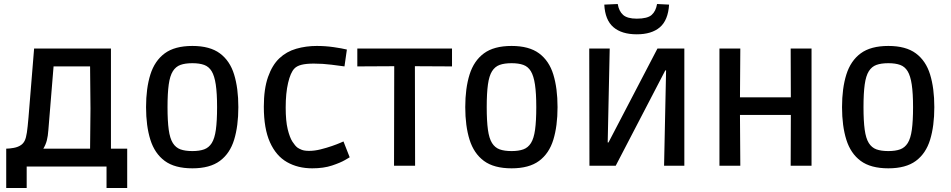

<svg xmlns="http://www.w3.org/2000/svg" viewBox="-20 -826 4741 957"><path d="M11 111V-85Q27 -85 49 -89Q71 -93 86 -104Q97 -112 103.5 -125.5Q110 -139 114 -165.5Q118 -192 122 -240L150 -584H533V-85H614V111H511V4H113V111ZM221 -177Q219 -148 213.5 -126.5Q208 -105 196 -85H429L431 -284L429 -495H247Z M939 13Q851 13 801 -24Q751 -61 729.5 -129.5Q708 -198 708 -292Q708 -386 729.5 -454.5Q751 -523 801 -560Q851 -597 939 -597Q1026 -597 1076 -560Q1126 -523 1147 -454.5Q1168 -386 1168 -292Q1168 -198 1147 -129.5Q1126 -61 1076 -24Q1026 13 939 13ZM939 -73Q974 -73 997.5 -81.5Q1021 -90 1035.5 -113Q1050 -136 1056 -179.5Q1062 -223 1062 -292Q1062 -361 1055.5 -404.5Q1049 -448 1035 -471Q1021 -494 997.5 -502.5Q974 -511 939 -511Q903 -511 879.5 -502.5Q856 -494 841.5 -471Q827 -448 821 -404.5Q815 -361 815 -292Q815 -223 821 -179.5Q827 -136 841.5 -113Q856 -90 879.5 -81.5Q903 -73 939 -73Z M1536 13Q1465 13 1410.5 -18Q1356 -49 1325.5 -117Q1295 -185 1295 -294Q1295 -383 1316 -442.5Q1337 -502 1372.5 -535.5Q1408 -569 1456.5 -583Q1505 -597 1559 -597Q1602 -597 1643.5 -591Q1685 -585 1709 -579L1697 -495Q1675 -498 1632 -503.5Q1589 -509 1544 -509Q1506 -509 1482.5 -503Q1459 -497 1447 -484Q1428 -464 1416 -413Q1404 -362 1404 -290Q1404 -223 1414 -182Q1424 -141 1437.5 -120Q1451 -99 1463 -90Q1470 -85 1483.5 -79.5Q1497 -74 1521 -74Q1548 -74 1578 -81.5Q1608 -89 1634 -98Q1660 -107 1676 -114Q1692 -121 1692 -121L1723 -42Q1723 -42 1700 -28.5Q1677 -15 1635 -1Q1593 13 1536 13Z M1944 0 1945 -496 1761 -495V-584H2233V-495L2048 -496L2049 0Z M2530 13Q2442 13 2392 -24Q2342 -61 2320.5 -129.5Q2299 -198 2299 -292Q2299 -386 2320.5 -454.5Q2342 -523 2392 -560Q2442 -597 2530 -597Q2617 -597 2667 -560Q2717 -523 2738 -454.5Q2759 -386 2759 -292Q2759 -198 2738 -129.5Q2717 -61 2667 -24Q2617 13 2530 13ZM2530 -73Q2565 -73 2588.5 -81.5Q2612 -90 2626.5 -113Q2641 -136 2647 -179.5Q2653 -223 2653 -292Q2653 -361 2646.5 -404.5Q2640 -448 2626 -471Q2612 -494 2588.5 -502.5Q2565 -511 2530 -511Q2494 -511 2470.5 -502.5Q2447 -494 2432.5 -471Q2418 -448 2412 -404.5Q2406 -361 2406 -292Q2406 -223 2412 -179.5Q2418 -136 2432.5 -113Q2447 -90 2470.5 -81.5Q2494 -73 2530 -73Z M2918 0 2917 -584H3019L3009 -116H3013L3257 -584H3391V0H3290L3300 -475H3296L3049 0ZM3154 -655Q3079 -655 3037.5 -690.5Q2996 -726 2992 -803L3059 -806Q3065 -770 3086 -751.5Q3107 -733 3154 -733Q3207 -733 3228 -751.5Q3249 -770 3255 -806L3315 -803Q3310 -725 3269 -690Q3228 -655 3154 -655Z M3566 0V-584H3670L3668 -294L3670 0ZM3921 0 3922 -290 3921 -584H4025V0ZM3595 -253V-341H3994V-253Z M4408 13Q4320 13 4270 -24Q4220 -61 4198.5 -129.5Q4177 -198 4177 -292Q4177 -386 4198.5 -454.5Q4220 -523 4270 -560Q4320 -597 4408 -597Q4495 -597 4545 -560Q4595 -523 4616 -454.5Q4637 -386 4637 -292Q4637 -198 4616 -129.5Q4595 -61 4545 -24Q4495 13 4408 13ZM4408 -73Q4443 -73 4466.5 -81.5Q4490 -90 4504.5 -113Q4519 -136 4525 -179.5Q4531 -223 4531 -292Q4531 -361 4524.5 -404.5Q4518 -448 4504 -471Q4490 -494 4466.5 -502.5Q4443 -511 4408 -511Q4372 -511 4348.5 -502.5Q4325 -494 4310.5 -471Q4296 -448 4290 -404.5Q4284 -361 4284 -292Q4284 -223 4290 -179.5Q4296 -136 4310.5 -113Q4325 -90 4348.5 -81.5Q4372 -73 4408 -73Z"/></svg>

Font: Ruda SemiBold
Style: Regular
Weight: 600
Designer: Mariela Monsalve and Angelina Sanchez
Foundry: Mariela Monsalve and Angelina Sanchez
Version: Version 2.001